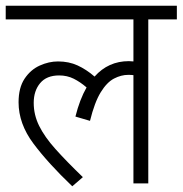

<svg xmlns="http://www.w3.org/2000/svg" viewBox="-20 -642 639 672"><path d="M0 -574V-622H599V-574H499V0H447V-379Q439 -380 429 -380Q404 -380 379 -367Q354 -354 332.5 -319Q311 -284 295 -219L244 -234Q259 -294 283 -336Q261 -355 238 -366.5Q215 -378 187 -378Q143 -378 120.5 -351Q98 -324 98 -282Q98 -240 117 -201.5Q136 -163 174 -120.5Q212 -78 270 -22L233 10Q149 -70 97 -139.5Q45 -209 45 -284Q45 -335 66 -366.5Q87 -398 119 -412.5Q151 -427 183 -427Q221 -427 251.5 -413Q282 -399 311 -374Q359 -428 431 -428Q439 -428 447 -427V-574Z"/></svg>

Font: Noto Sans SemiCondensed Light
Style: Italic
Weight: 300
Width: 4
Italic angle: -12°
Designer: Monotype Design Team
Foundry: Monotype Imaging Inc.
Version: Version 2.013; ttfautohint (v1.8.4.7-5d5b)